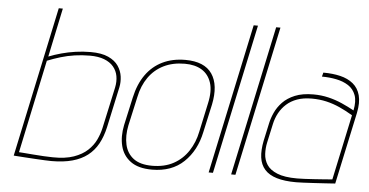

<svg xmlns="http://www.w3.org/2000/svg" viewBox="-50 -791 1718 893"><g transform="rotate(5 809.5 -344.5)"><path d="M161 -472 209 -700H190L41 1Q40 1 54.5 2Q69 3 91.5 4.5Q114 6 139 7.5Q164 9 185.5 10Q207 11 218 11Q274 11 315.5 -0.5Q357 -12 386 -34.5Q415 -57 433.5 -90.5Q452 -124 462 -169L503 -359Q508 -383 504.5 -409Q501 -435 485.5 -458Q470 -481 438.5 -495.5Q407 -510 356 -510Q320 -510 285.5 -505Q251 -500 220 -491.5Q189 -483 161 -472ZM64 -17 156 -452Q186 -464 217.5 -473.5Q249 -483 283 -488Q317 -493 354 -493Q393 -493 420.5 -482.5Q448 -472 464 -453Q480 -434 484.5 -409Q489 -384 483 -355L441 -162Q435 -135 422 -107.5Q409 -80 384.5 -57Q360 -34 320.5 -20Q281 -6 222 -7Q206 -7 180.5 -8.5Q155 -10 129.5 -12Q104 -14 85.5 -15.5Q67 -17 64 -17Z M910 -185 939 -316Q958 -408 922.5 -460Q887 -512 798 -512Q738 -512 691.5 -489.5Q645 -467 614 -423.5Q583 -380 569 -316L540 -185Q529 -131 540 -87Q551 -43 587 -16.5Q623 10 687 10Q779 10 835.5 -44Q892 -98 910 -185ZM920 -320 891 -185Q881 -135 854.5 -94.5Q828 -54 786 -31Q744 -8 686 -8Q630 -8 599 -31.5Q568 -55 559 -95.5Q550 -136 560 -185L590 -320Q601 -374 628.5 -413Q656 -452 698.5 -473Q741 -494 797 -494Q845 -494 876.5 -474.5Q908 -455 920.5 -416.5Q933 -378 920 -320Z M951 0H971L1120 -700H1100Z M1056 0H1076L1225 -700H1205Z M1597 -346Q1570 -361 1539.5 -374.5Q1509 -388 1475.5 -396Q1442 -404 1405 -404Q1354 -404 1319 -389.5Q1284 -375 1262 -352Q1240 -329 1228 -302.5Q1216 -276 1211 -252L1193 -169Q1184 -124 1188.5 -90.5Q1193 -57 1213 -34.5Q1233 -12 1269.5 -1Q1306 10 1360 10Q1371 10 1393 9Q1415 8 1441 6.5Q1467 5 1490.5 3.5Q1514 2 1528.5 1Q1543 0 1542 0L1614 -336Q1624 -385 1615 -418.5Q1606 -452 1581.5 -472Q1557 -492 1521.5 -500.5Q1486 -509 1442 -509L1437 -490Q1472 -490 1504.5 -483.5Q1537 -477 1561 -461.5Q1585 -446 1595.5 -418Q1606 -390 1597 -346ZM1592 -323 1527 -18Q1528 -18 1516 -17Q1504 -16 1484 -14.5Q1464 -13 1441 -11.5Q1418 -10 1397.5 -9Q1377 -8 1363 -8Q1304 -8 1270 -22Q1236 -36 1221.5 -58.5Q1207 -81 1205.5 -108.5Q1204 -136 1210 -163L1229 -250Q1235 -278 1248 -302Q1261 -326 1281.5 -344.5Q1302 -363 1331 -373.5Q1360 -384 1399 -384Q1436 -384 1468 -376.5Q1500 -369 1530 -355.5Q1560 -342 1592 -323Z"/></g></svg>

Font: Advent Pro Thin
Style: Italic
Weight: 250
Italic angle: -12°
Version: Version 3.000